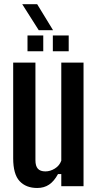

<svg xmlns="http://www.w3.org/2000/svg" viewBox="-20 -904 474 932"><path d="M160.5 8.5Q106 8.5 75 -25Q44 -58.5 44 -135.5V-600H152V-126.5Q152 -98 163.8 -85Q175.5 -72 200.5 -72Q224 -72 246.2 -85.8Q268.5 -99.5 277.5 -124V-600H385.5V0H277.5V-59H261.5Q242.5 -24 218.2 -7.8Q194 8.5 160.5 8.5ZM236.5 -655V-732H313.5V-655ZM113.5 -655V-732H190V-655ZM168 -757.5 88 -883.5H160.5L237.5 -757.5Z"/></svg>

Font: Big Shoulders Display Thin
Style: Bold
Weight: 700
Version: Version 2.002